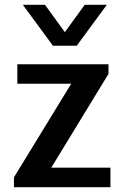

<svg xmlns="http://www.w3.org/2000/svg" viewBox="-20 -778 519 798"><path d="M38 0V-41L276 -430H52V-511H431V-471L193 -81H439V0ZM424 -758 299 -588H200L75 -758H167L281 -601H218L332 -758Z"/></svg>

Font: Chivo Medium Medium
Style: Regular
Weight: 500
Version: Version 2.002